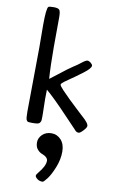

<svg xmlns="http://www.w3.org/2000/svg" viewBox="-114 -795 716 1207"><g transform="rotate(10 243.5 -191.5)"><path d="M172 -681 171 -491Q171 -374 177 -289Q196 -303 224 -325Q287 -375 314 -392Q341 -409 354 -420Q384 -444 394.5 -444Q405 -444 416.5 -434.5Q428 -425 428 -417Q428 -400 384.5 -367Q341 -334 297.5 -304.5Q254 -275 254 -267Q254 -259 277.5 -234Q301 -209 327.5 -183.5Q354 -158 382.5 -131.5Q411 -105 413 -103Q415 -101 424.5 -92.5Q434 -84 439 -79Q444 -74 451 -66Q465 -50 465 -39Q465 -28 446 -8Q427 12 418.5 12Q410 12 405 9.5Q400 7 397.5 4Q395 1 388.5 -6Q382 -13 368 -27.5Q354 -42 315 -83Q229 -174 175 -220Q174 -183 174 -162L176 -63Q176 -59 176 -46.5Q176 -34 175.5 -26Q175 -18 169.5 -10Q164 -2 152.5 0Q141 2 122 2Q103 2 95 0.5Q87 -1 83 -10Q78 -20 78 -64L82 -472L81 -615Q81 -724 94 -734Q100 -738 128 -738Q156 -738 164 -728Q172 -718 172 -681ZM248 355Q227 355 213.5 344Q200 333 200 325Q200 317 213 302Q253 254 253 221Q253 197 212 182Q197 176 184 160Q171 144 171 116.5Q171 89 193.5 67Q216 45 252 45Q288 45 313 72.5Q338 100 338 148.5Q338 197 317.5 248.5Q297 300 276 327.5Q255 355 248 355Z"/></g></svg>

Font: Cagliostro
Style: Regular
Weight: 400
Designer: Matthew Desmond
Foundry: Matthew Desmond
Version: Version